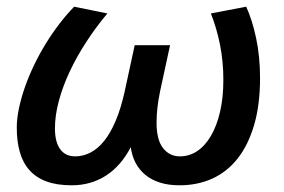

<svg xmlns="http://www.w3.org/2000/svg" viewBox="-20 -535 842 570"><path d="M710.9 -515.1Q729 -475.6 740.5 -421.1Q752 -366.7 752 -303.2Q752 -223.6 734.4 -163.8Q716.8 -104 685.3 -64.2Q653.8 -24.4 609.9 -4.6Q565.9 15.1 513.2 15.1Q479.5 15.1 454.1 6.8Q428.7 -1.5 410.9 -16.4Q393.1 -31.2 382.3 -52Q371.6 -72.8 368.2 -98.1Q338.9 -42 294.2 -13.4Q249.5 15.1 192.9 15.1Q149.4 15.1 118.7 3.9Q87.9 -7.3 68.1 -29.1Q48.3 -50.8 39.1 -82.8Q29.8 -114.7 29.8 -155.8Q29.8 -183.1 36.4 -214.1Q43 -245.1 54.4 -277.6Q65.9 -310.1 81.8 -343Q97.7 -376 116.7 -406.7Q135.7 -437.5 157 -465.1Q178.2 -492.7 200.2 -515.1L298.8 -495.1Q265.6 -455.6 237.1 -411.9Q208.5 -368.2 187.5 -323.7Q166.5 -279.3 154.8 -235.8Q143.1 -192.4 143.1 -153.8Q143.1 -113.3 158.7 -92Q174.3 -70.8 203.1 -70.8Q226.6 -70.8 248.5 -82Q270.5 -93.3 289.3 -116.7Q308.1 -140.1 323.5 -176.5Q338.9 -212.9 350.1 -263.2L379.9 -400.9H484.9L455.1 -263.2Q449.7 -236.8 447.3 -214.8Q444.8 -192.9 444.8 -170.9Q444.8 -119.6 464.1 -95.2Q483.4 -70.8 514.2 -70.8Q542 -70.8 565.4 -86.4Q588.9 -102.1 606.2 -131.6Q623.5 -161.1 633.3 -203.1Q643.1 -245.1 643.1 -297.9Q643.1 -352.5 633.1 -402.6Q623 -452.6 606 -495.1Z"/></svg>

Font: Clear Sans Medium
Style: Italic
Weight: 500
Italic angle: -12°
Foundry: Intel Corporation
Version: Version 1.00